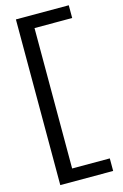

<svg xmlns="http://www.w3.org/2000/svg" viewBox="-167 -1070 840 1311"><g transform="rotate(-15 252.5 -414.5)"><path d="M87.5 -1000H461.2V-910H195V82.5H461.2V171.2H87.5Z"/></g></svg>

Font: Abordage
Style: Regular
Weight: 400
Designer: Ange Degheest & Eugénie Bidaut
Foundry: Velvetyne Type Foundry
Version: Version 1.000;FEAKit 1.0